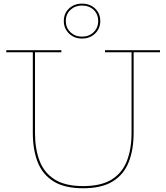

<svg xmlns="http://www.w3.org/2000/svg" viewBox="-20 -1028 914 1056"><path d="M557.5 -752H860V-740.5H715V-298Q715 -205 688 -136.5Q661 -68 600 -30.2Q539 7.5 437 7.5Q335.5 7.5 274.8 -30.2Q214 -68 187.2 -136.5Q160.5 -205 160.5 -298V-740.5H14.5V-752H317.5V-740.5H172.5V-298Q172.5 -208.5 198 -142.5Q223.5 -76.5 281.5 -40.5Q339.5 -4.5 437.5 -4.5Q535.5 -4.5 593.8 -40.5Q652 -76.5 677.8 -142.5Q703.5 -208.5 703.5 -298V-740.5H557.5ZM431 -816Q388 -816 359.5 -843.8Q331 -871.5 331 -912Q331 -954.5 359.5 -981.2Q388 -1008 431 -1008Q474.5 -1008 503 -981.2Q531.5 -954.5 531.5 -912Q531.5 -871 503 -843.5Q474.5 -816 431 -816ZM431 -826.5Q470 -826.5 495 -851Q520 -875.5 520 -912Q520 -950 495 -973.8Q470 -997.5 431 -997.5Q393 -997.5 367.5 -973.8Q342 -950 342 -912Q342 -875.5 367.5 -851Q393 -826.5 431 -826.5Z"/></svg>

Font: Hepta Slab ExtraLight Thin
Style: Regular
Weight: 250
Version: Version 1.102